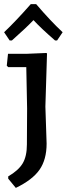

<svg xmlns="http://www.w3.org/2000/svg" viewBox="-30 -721 325 935"><path d="M17 -524 -10 -564Q46 -617 120 -701H146Q216 -619 275 -564L248 -524H238Q170 -583 133 -623Q98 -586 28 -524ZM195 -463 199 -461 191 -202 197 -22Q197 56 162.5 105.5Q128 155 47 194L10 149V138Q60 109 80.5 74.5Q101 40 101 -18L102 -193L98 -394H10L3 -401L9 -459H100Z"/></svg>

Font: Alegreya Sans Medium
Style: Regular
Weight: 500
Designer: Juan Pablo del Peral
Foundry: Huerta Tipografica
Version: Version 2.007